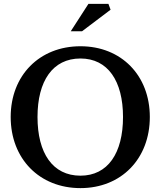

<svg xmlns="http://www.w3.org/2000/svg" viewBox="-20 -953 826 988"><path d="M394 -49C251 -49 173 -165 173 -351C173 -536 251 -652 394 -652C535 -652 613 -536 613 -351C613 -165 535 -49 394 -49ZM35 -351C35 -136 183 15 394 15C604 15 751 -136 751 -351C751 -565 604 -715 394 -715C183 -715 35 -565 35 -351ZM344 -792H402L549 -903L538 -933H435Z"/></svg>

Font: LT Superior Serif Semibold
Style: Regular
Weight: 600
Designer: Daniel Lyons
Foundry: LyonsType
Version: Version 2.120;FEAKit 1.0